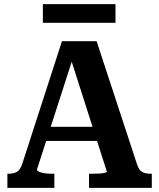

<svg xmlns="http://www.w3.org/2000/svg" viewBox="-20 -916 776 936"><path d="M190 -298H468L476 -229H181ZM315 -661 337 -638 160 -89Q160 -84 170 -79Q180 -74 196.5 -71.5Q213 -69 234 -69H245V0H16V-69H22Q47 -69 63.5 -79Q80 -89 90 -122L282 -715H451L648 -115Q657 -86 673.5 -77.5Q690 -69 715 -69H720V0H414V-69H427Q448 -69 464.5 -70Q481 -71 491 -73.5Q501 -76 501 -79ZM189 -896H543V-805H189Z"/></svg>

Font: Roboto Serif 20pt SemiBold
Style: Regular
Weight: 600
Version: Version 1.008